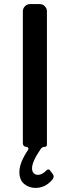

<svg xmlns="http://www.w3.org/2000/svg" viewBox="-20 -720 342 941"><path d="M208 115Q216 106 224 114L235 128Q250 145 236 161Q202 201 154 201Q122 201 98.5 181.5Q75 162 75 123Q75 77 118 14Q121 9 118 4.5Q115 0 110 0Q102 0 97 -5Q92 -10 92 -18V-665Q92 -679 102.5 -689.5Q113 -700 127 -700H175Q189 -700 199.5 -689.5Q210 -679 210 -665V-12Q210 0 198 0Q186 0 179 11Q137 72 137 105Q137 120 145 128.5Q153 137 166 137Q186 137 208 115Z"/></svg>

Font: Trueno
Style: Round
Weight: 400
Designer: Julieta Ulanovsky, Jasper
Foundry: Julieta Ulanovsky, Cannot Into Space Fonts
Version: Version 3.001